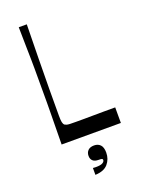

<svg xmlns="http://www.w3.org/2000/svg" viewBox="-170 -777 797 1078"><g transform="rotate(-20 228.5 -238.0)"><path d="M440 0H86Q87 -72 87.5 -118Q88 -164 88.5 -194.5Q89 -225 89 -247.5Q89 -270 89 -293.5Q89 -317 89 -350Q89 -383 89 -406.5Q89 -430 89 -453Q89 -476 88.5 -506Q88 -536 87 -582.5Q86 -629 85 -701H133Q131 -590 129.5 -495.5Q128 -401 127.5 -318Q127 -235 127 -157Q127 -131 129.5 -118.5Q132 -106 139 -100Q144 -97 150.5 -95Q157 -93 170 -92.5Q183 -92 205 -92Q228 -92 254.5 -92Q281 -92 310.5 -92.5Q340 -93 372.5 -93Q405 -93 440 -93ZM206 225V184Q210 184 214.5 184.5Q219 185 224 185Q252 185 264 178Q276 171 276 161Q276 155 270.5 153.5Q265 152 251 152Q229 152 217.5 141.5Q206 131 206 112Q206 92 218.5 79.5Q231 67 255 67Q278 67 292 81.5Q306 96 306 128Q306 167 282 195Q258 223 206 225Z"/></g></svg>

Font: Ojuju Medium
Style: Regular
Weight: 500
Designer: Chisaokwu Joboson, Mirko Velimirovic
Foundry: Udi Foundry
Version: Version 1.000